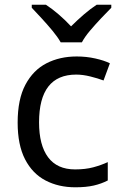

<svg xmlns="http://www.w3.org/2000/svg" viewBox="-20 -786 520 816"><path d="M300 10Q229 10 173.5 -19Q118 -48 86.5 -109Q55 -170 55 -265Q55 -364 88 -426Q121 -488 177.5 -517Q234 -546 306 -546Q347 -546 385 -537.5Q423 -529 447 -517L420 -444Q396 -453 364 -461Q332 -469 304 -469Q146 -469 146 -266Q146 -169 184.5 -117.5Q223 -66 299 -66Q343 -66 376.5 -75Q410 -84 438 -97V-19Q411 -5 378.5 2.5Q346 10 300 10ZM238 -606Q225 -629 203 -655.5Q181 -682 157 -708Q133 -734 115 -753V-766H175Q201 -749 229 -725Q257 -701 282 -674Q309 -701 337 -725Q365 -749 391 -766H453V-753Q434 -734 409.5 -708Q385 -682 362.5 -655.5Q340 -629 328 -606Z"/></svg>

Font: Noto Sans Deseret
Style: Regular
Weight: 400
Designer: Monotype Design Team
Foundry: Monotype Imaging Inc.
Version: Version 2.001; ttfautohint (v1.8.4.7-5d5b)